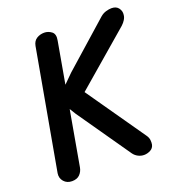

<svg xmlns="http://www.w3.org/2000/svg" viewBox="-139 -883 912 994"><g transform="rotate(-20 317.5 -386.0)"><path d="M634 -718Q633 -705 625 -692Q617 -679 605 -668L268 -378L170 -387V-425L276 -530L524 -750Q538 -762 555 -767Q572 -772 586 -772Q612 -772 624.5 -755Q637 -738 634 -718ZM486 0Q469 0 453.5 -8Q438 -16 428 -30L225 -322L169 -413L170 -454L289 -437L532 -88Q541 -75 542.5 -61.5Q544 -48 542 -37Q538 -18 521 -9Q504 0 486 0ZM89 0Q61 0 44.5 -19Q28 -38 32 -64L150 -723Q155 -749 173.5 -760.5Q192 -772 215 -772Q237 -772 255.5 -758Q274 -744 267 -709L151 -53Q147 -31 132 -15.5Q117 0 89 0Z"/></g></svg>

Font: Edu QLD Beginner
Style: Bold
Weight: 700
Designer: Tina and Corey Anderson
Foundry: Google for Education
Version: Version 1.003